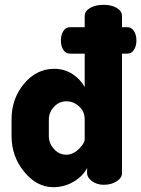

<svg xmlns="http://www.w3.org/2000/svg" viewBox="-20 -768 587 798"><path d="M411 -748Q444 -748 465.5 -735Q487 -722 487 -701V-655H509Q527 -655 537 -638.5Q547 -622 547 -600Q547 -577 537 -561Q527 -545 509 -545H487V-48Q487 -29 465 -14.5Q443 0 411 0Q383 0 362.5 -15Q342 -30 342 -48V-70Q326 -37 287 -13.5Q248 10 202 10Q133 10 80.5 -54Q28 -118 28 -202V-272Q28 -358 80 -420Q132 -482 205 -482Q248 -482 281.5 -460Q315 -438 332 -406V-545H271Q253 -545 243 -561Q233 -577 233 -600Q233 -622 243 -638.5Q253 -655 271 -655H332V-701Q332 -722 354.5 -735Q377 -748 411 -748ZM183 -272V-202Q183 -172 204.5 -148.5Q226 -125 255 -125Q284 -125 308 -149Q332 -173 332 -189V-272Q332 -305 308.5 -326Q285 -347 256 -347Q226 -347 204.5 -324Q183 -301 183 -272Z"/></svg>

Font: Dosis
Style: ExtraBold
Weight: 800
Designer: EdgarTolentino, PabloImpallari, IginoMarini
Foundry: EdgarTolentino, PabloImpallari, IginoMarini
Version: Version 1.007